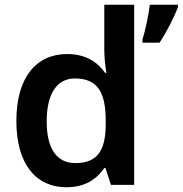

<svg xmlns="http://www.w3.org/2000/svg" viewBox="-20 -780 771 810"><path d="M260 10C341 10 389 -26 420 -71H425L448 0H546V-760H420V-570C420 -536 425 -492 429 -473H423C392 -517 343 -552 263 -552C135 -552 49 -456 49 -270C49 -85 134 10 260 10ZM731 -750V-760H612C607 -717 593 -651 581 -613V-600H653C686 -650 715 -709 731 -750ZM298 -92C219 -92 177 -153 177 -268C177 -383 219 -449 296 -449C396 -449 426 -385 426 -269V-253C425 -145 391 -92 298 -92Z"/></svg>

Font: Noto Sans Gurmukhi SemiBold
Style: Regular
Weight: 600
Designer: Jelle Bosma - Monotype Design Team
Foundry: Monotype Imaging Inc.
Version: Version 2.004